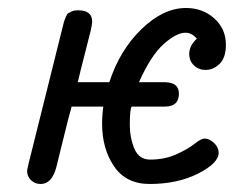

<svg xmlns="http://www.w3.org/2000/svg" viewBox="-20 -456 586 481"><path d="M47.9 -27.8Q47.9 -30.8 51.8 -46.9L140.1 -400.9Q142.1 -406.7 142.6 -408Q143.1 -409.2 145.5 -415Q147.9 -420.9 150.9 -422.9Q153.8 -424.8 159.9 -427.5Q166 -430.2 173.8 -430.2H175.8Q210.9 -430.2 210.9 -401.9Q210.9 -395 207 -378.4Q203.1 -361.8 193.1 -323.5Q183.1 -285.2 174.8 -250H253.9Q279.8 -330.1 334.5 -383.1Q389.2 -436 445.8 -436Q487.8 -436 516.8 -409.9Q545.9 -383.8 545.9 -344.2Q545.9 -311 530 -295.9Q514.2 -280.8 495.1 -280.8Q478 -280.8 466.1 -292Q454.1 -303.2 454.1 -320.8Q454.1 -341.8 473.1 -358.9Q460.9 -374 444.8 -374Q421.9 -374 389.9 -345.5Q357.9 -316.9 328.1 -250H395Q428.2 -249 428.2 -221.2Q428.2 -189 393.1 -189H310.1Q305.2 -184.1 305.2 -143.1Q305.2 -110.8 316.7 -83.5Q328.1 -56.2 356 -56.2Q392.1 -56.2 421.1 -69.1Q450.2 -82 467 -95.5Q483.9 -108.9 492.2 -108.9Q504.4 -108.9 516.1 -97.9Q527.8 -86.9 527.8 -73.2Q527.8 -47.4 476.3 -21.2Q424.8 4.9 355 4.9Q295.9 4.9 265.9 -39.1Q235.8 -83 235.8 -146Q235.8 -168 238.8 -189H159.2Q158.2 -183.1 155 -172.6Q151.9 -162.1 142.8 -125Q133.8 -87.9 121.1 -37.1Q109.9 4.9 82 4.9Q66.9 4.9 57.4 -4.9Q47.9 -14.6 47.9 -27.8Z"/></svg>

Font: CMU Typewriter Text
Style: Italic
Weight: 500
Italic angle: -14.04°
Version: Version 0.7.0